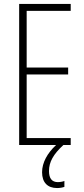

<svg xmlns="http://www.w3.org/2000/svg" viewBox="-20 -734 425 972"><path d="M228 132C228 86 250 47 301 0H338V-35H115V-357H325V-392H115V-679H338V-714H77V0H264C220 41 193 89 193 138C193 190 221 218 269 218C284 218 298 215 306 212V182C300 185 285 188 273 188C243 188 228 169 228 132Z"/></svg>

Font: Noto Sans ExtraCondensed ExtraLight
Style: Regular
Weight: 200
Width: 2
Designer: Monotype Design Team
Foundry: Monotype Imaging Inc.
Version: Version 2.013